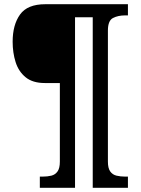

<svg xmlns="http://www.w3.org/2000/svg" viewBox="-20 -780 667 911"><path d="M169 111V58H182Q205 58 223.5 53.5Q242 49 253 33.5Q264 18 264 -13V-386H193Q135 -386 101.5 -413.5Q68 -441 54 -485.5Q40 -530 40 -582Q40 -662 75 -711Q110 -760 195 -760H587V-707H574Q540 -707 516 -694.5Q492 -682 492 -635V-13Q492 18 503 33.5Q514 49 533 53.5Q552 58 574 58H587V111H420V-698H336V111Z"/></svg>

Font: NotoSerif-Bold
Style: Regular
Weight: 700
Designer: Monotype Design Team
Foundry: Monotype Imaging Inc.
Version: Version 2.007; ttfautohint (v1.8) -l 8 -r 50 -G 200 -x 14 -D